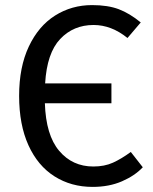

<svg xmlns="http://www.w3.org/2000/svg" viewBox="-20 -721 600 753"><path d="M540 -65Q509 -32 458.5 -10Q408 12 343 12Q259 12 193.5 -29.5Q128 -71 91.5 -151.5Q55 -232 55 -345Q55 -458 93 -538.5Q131 -619 196 -660Q261 -701 341 -701Q403 -701 445.5 -685Q488 -669 532 -633L480 -572Q417 -623 347 -623Q268 -623 216 -568Q164 -513 157 -394H417V-316H156Q160 -191 212 -129.5Q264 -68 346 -68Q390 -68 423 -83Q456 -98 493 -125Z"/></svg>

Font: Fira GO
Style: Regular
Weight: 400
Designer: Carrois Corporate
Foundry: Carrois Corporate GbR
Version: Version 0.300